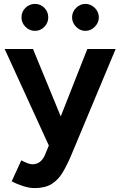

<svg xmlns="http://www.w3.org/2000/svg" viewBox="-20 -751 616 983"><path d="M157 212Q130 212 97.5 201.5Q65 191 40 177L89 70Q106 79 120.5 84.5Q135 90 146 90Q167 90 183 78.5Q199 67 209 45L230 -6L4 -500H149L291 -155L427 -500H572L345 43Q324 93 301 131.5Q278 170 244.5 191Q211 212 157 212ZM417 -593Q390 -593 369.5 -614Q349 -635 349 -662Q349 -690 369.5 -710.5Q390 -731 417 -731Q445 -731 465.5 -710.5Q486 -690 486 -662Q486 -635 465.5 -614Q445 -593 417 -593ZM159 -593Q131 -593 110.5 -613.5Q90 -634 90 -662Q90 -691 110.5 -711Q131 -731 159 -731Q187 -731 207 -711Q227 -691 227 -662Q227 -634 207 -613.5Q187 -593 159 -593Z"/></svg>

Font: Figtree Light
Style: Bold
Weight: 700
Version: Version 2.002